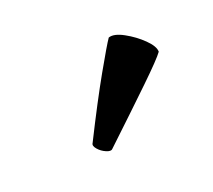

<svg xmlns="http://www.w3.org/2000/svg" viewBox="-55 -864 411 371"><g transform="rotate(-30 150.5 -678.5)"><path d="M109 -584Q105 -581 96.5 -586.5Q88 -592 83 -600.5Q78 -609 82 -613Q131 -679 166 -721.5Q201 -764 211 -774Q223 -776 240.5 -762Q258 -748 270.5 -730.5Q283 -713 281 -702Q271 -692 225 -661Q179 -630 109 -584Z"/></g></svg>

Font: Anvers
Style: Regular
Weight: 400
Designer: Ishtar van Looy
Version: Version 1.000